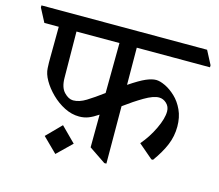

<svg xmlns="http://www.w3.org/2000/svg" viewBox="-122 -741 1016 889"><g transform="rotate(15 386.0 -296.0)"><path d="M656 -63H648L579 -122Q614 -163 637.5 -212.5Q661 -262 661 -296Q661 -319 645 -334Q629 -349 609 -349Q582 -349 539.5 -324Q497 -299 451 -265L452 10H442L362 -44L363 -201Q338 -184 317.5 -176Q297 -168 273 -168Q237 -168 202.5 -185.5Q168 -203 139.5 -231Q111 -259 93.5 -289.5Q76 -320 75 -347Q74 -361 74 -373Q74 -385 74 -396Q74 -425 74.5 -465.5Q75 -506 75 -545H6L-28 -610V-620H766L800 -555V-545H449L450 -367Q499 -400 527 -412Q555 -424 575 -424Q593 -424 618.5 -412Q644 -400 668.5 -377Q693 -354 709 -319.5Q725 -285 725 -240Q725 -194 707.5 -152Q690 -110 656 -63ZM364 -305 366 -545H160L162 -325Q162 -278 183.5 -255.5Q205 -233 227 -233Q256 -233 288.5 -253Q321 -273 364 -305ZM212 -110 282 -40 212 28 143 -40Z"/></g></svg>

Font: Tiro Devanagari Sanskrit
Style: Regular
Weight: 400
Designer: Devanagari: John Hudson & Fiona Ross. Latin: John Hudson.
Foundry: Tiro Typeworks Ltd.
Version: Version 1.52